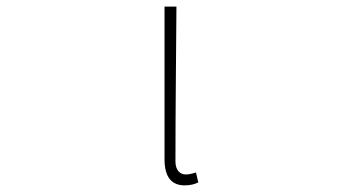

<svg xmlns="http://www.w3.org/2000/svg" viewBox="-20 -547 1040 580"><path d="M538 13C556 13 569 9 579 4L572 -26C559 -22 551 -20 541 -20C524 -20 510 -33 510 -59C510 -217 512 -368 513 -527H477V-66C477 -10 500 13 538 13Z"/></svg>

Font: Harano Aji Gothic TW ExtraLight
Style: Regular
Weight: 250
Foundry: Masamichi Hosoda
Version: HaranoAjiGothicTW-ExtraLight version 20230610;ttx 4.39.4